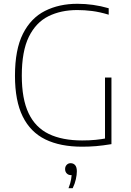

<svg xmlns="http://www.w3.org/2000/svg" viewBox="-20 -769 690 1013"><path d="M413.5 5Q298 5 219.2 -33.5Q140.5 -72 99.8 -154.5Q59 -237 59 -369Q59 -507.5 101 -590.8Q143 -674 217.5 -711.5Q292 -749 388.5 -749Q430.5 -749 471.2 -743.2Q512 -737.5 553.5 -725.5V-691.5Q505.5 -706 465.5 -711Q425.5 -716 388 -716Q301 -716 235.2 -683.2Q169.5 -650.5 132.2 -574.8Q95 -499 95 -370Q95 -247 130.8 -171.8Q166.5 -96.5 237.5 -62.2Q308.5 -28 413.5 -28Q452.5 -28 484.5 -31.2Q516.5 -34.5 545 -40L534 -22.5V-360H568V-8.5Q522 -1 486.8 2Q451.5 5 413.5 5ZM341.5 224Q352 197 355.2 177Q358.5 157 358.5 139L360.5 155H354.5Q341 155 332.2 146Q323.5 137 323.5 123Q323.5 109.5 331.8 100.8Q340 92 352.5 92Q367.5 92 376.5 102.5Q385.5 113 385.5 135Q385.5 153 380.2 176.8Q375 200.5 363.5 224Z"/></svg>

Font: Encode Sans SC Condensed Thin Thin
Style: Regular
Weight: 250
Version: Version 3.002